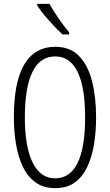

<svg xmlns="http://www.w3.org/2000/svg" viewBox="-20 -967 571 997"><path d="M479 -358Q479 -283 468 -216.5Q457 -150 432.5 -99Q408 -48 367.5 -19Q327 10 267 10Q206 10 164.5 -20Q123 -50 98.5 -101.5Q74 -153 63 -219.5Q52 -286 52 -359Q52 -542 106.5 -633Q161 -724 267 -724Q344 -724 390.5 -676Q437 -628 458 -545Q479 -462 479 -358ZM109 -358Q109 -205 149.5 -123Q190 -41 266 -41Q344 -41 383 -121Q422 -201 422 -358Q422 -513 383 -593.5Q344 -674 267 -674Q187 -674 148 -592.5Q109 -511 109 -358ZM237 -947Q258 -909 285.5 -869.5Q313 -830 339 -799V-788H305Q285 -806 260 -832.5Q235 -859 211.5 -887Q188 -915 173 -939V-947Z"/></svg>

Font: Noto Sans Hebrew ExtraCondensed Light
Style: Regular
Weight: 300
Width: 2
Designer: Monotype Design Team
Foundry: Monotype Imaging Inc.
Version: Version 2.004; ttfautohint (v1.8.4.7-5d5b)